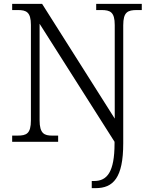

<svg xmlns="http://www.w3.org/2000/svg" viewBox="-20 -734 788 994"><path d="M455 240H475C566 240 618 187 618 8V-603C618 -672 641 -682 690 -682H714V-714H478V-682H504C551 -682 574 -672 574 -604V-120L198 -714H43V-682H72C116 -682 140 -672 140 -605V-111C140 -42 117 -32 71 -32H43V0H281V-32H250C210 -32 185 -42 185 -111V-611L573 0V9C573 157 534 203 468 203H455Z"/></svg>

Font: Noto Serif Bengali Light
Style: Regular
Weight: 300
Designer: Juan Bruce, Universal Thirst, Indian Type Foundry and the Monotype Design Team.
Foundry: Monotype Imaging Inc.
Version: Version 2.003